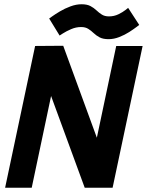

<svg xmlns="http://www.w3.org/2000/svg" viewBox="-20 -882 690 902"><path d="M220 -431 129 0H4L145 -666L277 -667L435 -235L526 -666H650L509 0H378ZM211 -795Q211 -795 225 -805Q239 -815 261.5 -828.5Q284 -842 311 -852Q338 -862 363 -862Q389 -862 405 -853.5Q421 -845 433 -833.5Q445 -822 458.5 -813.5Q472 -805 492 -805Q516 -805 536.5 -815Q557 -825 569.5 -835Q582 -845 582 -845L634 -765Q634 -765 621 -755Q608 -745 587 -731.5Q566 -718 540.5 -708Q515 -698 490 -698Q464 -698 448 -706.5Q432 -715 420 -726.5Q408 -738 394.5 -746.5Q381 -755 361 -755Q337 -755 314 -745Q291 -735 275.5 -725Q260 -715 260 -715Z"/></svg>

Font: Epunda Sans
Style: Bold Italic
Weight: 700
Italic angle: -12.0243°
Designer: Simon Atzbach
Foundry: typofactur
Version: Version 2.204; ttfautohint (v1.8.4.7-5d5b)